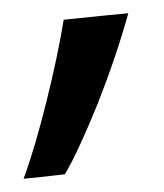

<svg xmlns="http://www.w3.org/2000/svg" viewBox="-20 -146 247 290"><path d="M78.1 117.2C50.8 120.4 29.9 122.7 15.6 124C26.7 94.1 38.1 55.7 49.8 8.8C61.5 -38.1 70.3 -79.8 76.2 -116.2C119.8 -120.8 152.3 -124 173.8 -126C162.1 -83.7 146.8 -38.4 127.9 9.8C108.4 57.9 91.8 93.8 78.1 117.2Z"/></svg>

Font: ImmaginiFont
Style: Regular
Weight: 400
Version: Version 1.0